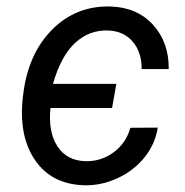

<svg xmlns="http://www.w3.org/2000/svg" viewBox="-20 -558 566 589"><path d="M242.7 -63.5Q290 -62.5 328.4 -90.6Q366.7 -118.7 379.9 -166L463.9 -166.5Q456.5 -117.2 424.1 -76.2Q391.6 -35.2 341.3 -11.7Q291 11.7 238.8 10.3Q140.1 7.8 89.1 -64.5Q38.1 -136.7 49.3 -252.4L50.8 -265.6Q65.4 -391.6 138.9 -466.1Q212.4 -540.5 317.4 -538.1Q399.9 -536.1 449.2 -482.2Q498.5 -428.2 497.6 -346.2H414.6Q414.6 -398.4 387 -430.4Q359.4 -462.4 313 -464.4Q253.4 -466.8 210 -426Q166.5 -385.3 142.6 -300.8H336.9L323.7 -226.6H134.8Q127.4 -153.3 156.2 -109.1Q185.1 -64.9 242.7 -63.5Z"/></svg>

Font: Roboto
Style: Italic
Weight: 400
Italic angle: -12°
Designer: Google
Version: Version 2.134; 2016; ttfautohint (v1.6)